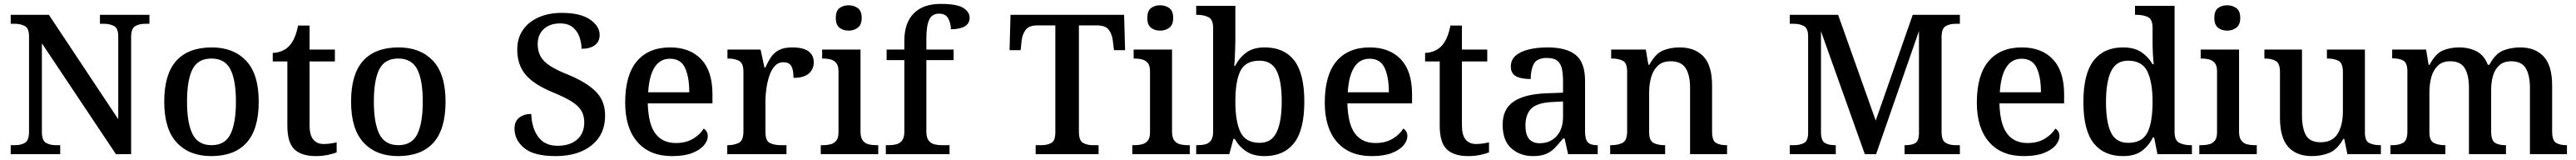

<svg xmlns="http://www.w3.org/2000/svg" viewBox="-20 -790 13224 820"><path d="M35 0V-46H57Q87 -46 108 -58Q129 -70 129 -115V-603Q129 -645 107.5 -656.5Q86 -668 57 -668H35V-714H231L587 -179V-603Q587 -645 565.5 -656.5Q544 -668 515 -668H493V-714H747V-668H724Q695 -668 674 -656Q653 -644 653 -599V0H575L195 -568V-115Q195 -70 216 -58Q237 -46 266 -46H289V0Z M1064 10Q952 10 887.5 -59Q823 -128 823 -269Q823 -410 885 -478.5Q947 -547 1067 -547Q1179 -547 1243.5 -478.5Q1308 -410 1308 -269Q1308 -128 1246 -59Q1184 10 1064 10ZM1066 -46Q1135 -46 1163 -102.5Q1191 -159 1191 -269Q1191 -380 1162.5 -435Q1134 -490 1065 -490Q996 -490 968 -435Q940 -380 940 -269Q940 -159 968.5 -102.5Q997 -46 1066 -46Z M1601 10Q1528 10 1491.5 -24.5Q1455 -59 1455 -146V-475H1380V-519Q1402 -519 1425 -528Q1448 -537 1464 -554Q1496 -587 1510 -659H1569V-536H1699V-475H1569V-147Q1569 -98 1588 -75Q1607 -52 1641 -52Q1660 -52 1676 -54.5Q1692 -57 1708 -60V-9Q1694 -3 1664.5 3.5Q1635 10 1601 10Z M2023 10Q1911 10 1846.5 -59Q1782 -128 1782 -269Q1782 -410 1844 -478.5Q1906 -547 2026 -547Q2138 -547 2202.5 -478.5Q2267 -410 2267 -269Q2267 -128 2205 -59Q2143 10 2023 10ZM2025 -46Q2094 -46 2122 -102.5Q2150 -159 2150 -269Q2150 -380 2121.5 -435Q2093 -490 2024 -490Q1955 -490 1927 -435Q1899 -380 1899 -269Q1899 -159 1927.5 -102.5Q1956 -46 2025 -46Z M2832 10Q2721 10 2671 -31Q2621 -72 2621 -131Q2621 -168 2645 -187Q2669 -206 2707 -206Q2709 -136 2742 -89.5Q2775 -43 2842 -43Q2906 -43 2942.5 -75Q2979 -107 2979 -163Q2979 -198 2963.5 -223.5Q2948 -249 2913 -270.5Q2878 -292 2820 -316Q2723 -355 2679 -406Q2635 -457 2635 -536Q2635 -595 2664.5 -637Q2694 -679 2745.5 -701.5Q2797 -724 2863 -724Q2959 -724 3008.5 -690Q3058 -656 3058 -611Q3058 -577 3033.5 -558.5Q3009 -540 2965 -540Q2965 -570 2954.5 -600Q2944 -630 2920 -650Q2896 -670 2855 -670Q2803 -670 2771.5 -641.5Q2740 -613 2740 -564Q2740 -528 2754.5 -501.5Q2769 -475 2803.5 -452.5Q2838 -430 2899 -406Q2991 -368 3038.5 -320.5Q3086 -273 3086 -197Q3086 -101 3017 -45.5Q2948 10 2832 10Z M3430 10Q3315 10 3252 -62Q3189 -134 3189 -264Q3189 -405 3249 -476Q3309 -547 3420 -547Q3521 -547 3579 -486.5Q3637 -426 3637 -307V-260H3305Q3308 -153 3344.5 -105Q3381 -57 3449 -57Q3501 -57 3537.5 -79Q3574 -101 3592 -131Q3601 -126 3607 -116Q3613 -106 3613 -92Q3613 -69 3593.5 -45.5Q3574 -22 3533.5 -6Q3493 10 3430 10ZM3518 -317Q3518 -396 3496 -442.5Q3474 -489 3419 -489Q3368 -489 3340 -445Q3312 -401 3307 -317Z M3713 0V-46H3716Q3749 -46 3772.5 -58Q3796 -70 3796 -118V-422Q3796 -467 3773 -478.5Q3750 -490 3717 -490H3714V-536H3884L3904 -444H3909Q3922 -474 3937.5 -497Q3953 -520 3978.5 -533.5Q4004 -547 4047 -547Q4103 -547 4130 -527Q4157 -507 4157 -471Q4157 -435 4131.5 -413Q4106 -391 4053 -391Q4053 -433 4041.5 -452Q4030 -471 4001 -471Q3974 -471 3956 -450.5Q3938 -430 3928 -398.5Q3918 -367 3913.5 -333.5Q3909 -300 3909 -275V-113Q3909 -68 3932 -57Q3955 -46 3987 -46H4017V0Z M4336 -633Q4308 -633 4289 -648Q4270 -663 4270 -698Q4270 -734 4289 -748.5Q4308 -763 4336 -763Q4363 -763 4383 -748.5Q4403 -734 4403 -698Q4403 -663 4383 -648Q4363 -633 4336 -633ZM4193 0V-46H4206Q4225 -46 4243 -50.5Q4261 -55 4272.5 -69Q4284 -83 4284 -112V-425Q4284 -453 4272.5 -467Q4261 -481 4243 -485.5Q4225 -490 4206 -490H4200V-536H4397V-115Q4397 -85 4408.5 -70Q4420 -55 4438 -50.5Q4456 -46 4476 -46H4488V0Z M4527 0V-46H4543Q4563 -46 4581 -50.5Q4599 -55 4610.5 -70Q4622 -85 4622 -115V-482H4531V-536H4622V-582Q4622 -672 4670 -721Q4718 -770 4808 -770Q4892 -770 4924.5 -749.5Q4957 -729 4957 -699Q4957 -669 4931 -654.5Q4905 -640 4861 -640Q4861 -668 4848 -694Q4835 -720 4800 -720Q4764 -720 4749.5 -689Q4735 -658 4735 -594V-536H4875V-482H4735V-115Q4735 -85 4746.5 -70Q4758 -55 4776 -50.5Q4794 -46 4813 -46H4854V0Z M5296 0V-46H5326Q5355 -46 5376 -57Q5397 -68 5397 -112V-660H5307Q5262 -660 5245 -637.5Q5228 -615 5224 -582L5219 -533H5162L5167 -714H5750L5755 -533H5698L5692 -582Q5688 -615 5671 -637.5Q5654 -660 5609 -660H5518V-115Q5518 -70 5539 -58Q5560 -46 5589 -46H5619V0Z M5935 -633Q5907 -633 5888 -648Q5869 -663 5869 -698Q5869 -734 5888 -748.5Q5907 -763 5935 -763Q5962 -763 5982 -748.5Q6002 -734 6002 -698Q6002 -663 5982 -648Q5962 -633 5935 -633ZM5792 0V-46H5805Q5824 -46 5842 -50.5Q5860 -55 5871.5 -69Q5883 -83 5883 -112V-425Q5883 -453 5871.5 -467Q5860 -481 5842 -485.5Q5824 -490 5805 -490H5799V-536H5996V-115Q5996 -85 6007.5 -70Q6019 -55 6037 -50.5Q6055 -46 6075 -46H6087V0Z M6471 10Q6413 10 6376.5 -14.5Q6340 -39 6318 -78H6311L6290 0H6120V-46H6127Q6149 -46 6167 -50.5Q6185 -55 6196 -70.5Q6207 -86 6207 -117V-647Q6207 -690 6183 -702Q6159 -714 6126 -714H6120V-760H6321V-580Q6321 -564 6320 -538.5Q6319 -513 6318 -489.5Q6317 -466 6315 -453H6320Q6343 -496 6378.5 -521.5Q6414 -547 6472 -547Q6571 -547 6623 -480.5Q6675 -414 6675 -269Q6675 -124 6622.5 -57Q6570 10 6471 10ZM6446 -58Q6507 -58 6533 -112.5Q6559 -167 6559 -270Q6559 -375 6533 -427Q6507 -479 6445 -479Q6374 -479 6347.5 -427.5Q6321 -376 6321 -269Q6321 -167 6347.5 -112.5Q6374 -58 6446 -58Z M7021 10Q6906 10 6843 -62Q6780 -134 6780 -264Q6780 -405 6840 -476Q6900 -547 7011 -547Q7112 -547 7170 -486.5Q7228 -426 7228 -307V-260H6896Q6899 -153 6935.5 -105Q6972 -57 7040 -57Q7092 -57 7128.5 -79Q7165 -101 7183 -131Q7192 -126 7198 -116Q7204 -106 7204 -92Q7204 -69 7184.5 -45.5Q7165 -22 7124.5 -6Q7084 10 7021 10ZM7109 -317Q7109 -396 7087 -442.5Q7065 -489 7010 -489Q6959 -489 6931 -445Q6903 -401 6898 -317Z M7516 10Q7443 10 7406.5 -24.5Q7370 -59 7370 -146V-475H7295V-519Q7317 -519 7340 -528Q7363 -537 7379 -554Q7411 -587 7425 -659H7484V-536H7614V-475H7484V-147Q7484 -98 7503 -75Q7522 -52 7556 -52Q7575 -52 7591 -54.5Q7607 -57 7623 -60V-9Q7609 -3 7579.5 3.5Q7550 10 7516 10Z M7849 10Q7783 10 7738 -29.5Q7693 -69 7693 -151Q7693 -231 7749.5 -269.5Q7806 -308 7920 -312L8003 -315V-373Q8003 -409 7997.5 -436Q7992 -463 7974.5 -478Q7957 -493 7920 -493Q7869 -493 7853 -462.5Q7837 -432 7837 -385Q7787 -385 7761 -399.5Q7735 -414 7735 -449Q7735 -484 7760.5 -505.5Q7786 -527 7829 -537Q7872 -547 7924 -547Q8020 -547 8068 -508.5Q8116 -470 8116 -375V-117Q8116 -76 8130 -61Q8144 -46 8177 -46H8181V0H8029L8011 -80H8003Q7981 -53 7961.5 -32.5Q7942 -12 7915.5 -1Q7889 10 7849 10ZM7883 -56Q7937 -56 7970 -92.5Q8003 -129 8003 -191V-270L7945 -267Q7869 -263 7839.5 -233Q7810 -203 7810 -146Q7810 -56 7883 -56Z M8245 0V-46H8251Q8285 -46 8308.5 -58Q8332 -70 8332 -117V-423Q8332 -467 8310 -478.5Q8288 -490 8255 -490H8250V-536H8428L8441 -458H8446Q8477 -515 8515.5 -531Q8554 -547 8601 -547Q8680 -547 8724 -500.5Q8768 -454 8768 -352V-117Q8768 -70 8787.5 -58Q8807 -46 8841 -46H8845V0H8655V-340Q8655 -405 8632.5 -440.5Q8610 -476 8555 -476Q8514 -476 8490 -453.5Q8466 -431 8455.5 -395Q8445 -359 8445 -316V-112Q8445 -69 8467.5 -57.5Q8490 -46 8523 -46H8527V0Z M9167 0V-46H9189Q9218 -46 9239.5 -57Q9261 -68 9261 -110V-603Q9261 -645 9239.5 -656.5Q9218 -668 9189 -668H9167V-714H9415L9608 -172L9798 -714H10040V-668H10017Q9988 -668 9967 -656Q9946 -644 9946 -599V-115Q9946 -70 9967 -58Q9988 -46 10017 -46H10040V0H9756V-46H9761Q9793 -46 9811 -56.5Q9829 -67 9830 -106V-631L9610 0H9552L9327 -630V-115Q9327 -70 9346 -58Q9365 -46 9399 -46H9403V0Z M10368 10Q10253 10 10190 -62Q10127 -134 10127 -264Q10127 -405 10187 -476Q10247 -547 10358 -547Q10459 -547 10517 -486.5Q10575 -426 10575 -307V-260H10243Q10246 -153 10282.5 -105Q10319 -57 10387 -57Q10439 -57 10475.5 -79Q10512 -101 10530 -131Q10539 -126 10545 -116Q10551 -106 10551 -92Q10551 -69 10531.5 -45.5Q10512 -22 10471.5 -6Q10431 10 10368 10ZM10456 -317Q10456 -396 10434 -442.5Q10412 -489 10357 -489Q10306 -489 10278 -445Q10250 -401 10245 -317Z M10878 10Q10779 10 10726.5 -56.5Q10674 -123 10674 -267Q10674 -412 10726.5 -479.5Q10779 -547 10877 -547Q10935 -547 10971 -523Q11007 -499 11029 -461H11035Q11032 -487 11030.5 -519Q11029 -551 11029 -575V-648Q11029 -692 11004.5 -703Q10980 -714 10947 -714H10939V-760H11142V-114Q11142 -70 11166.5 -58Q11191 -46 11224 -46H11231V0H11054L11037 -86H11031Q11009 -42 10973 -16Q10937 10 10878 10ZM10904 -58Q10975 -58 11002 -109.5Q11029 -161 11029 -268Q11029 -370 11002 -424.5Q10975 -479 10903 -479Q10842 -479 10816 -424.5Q10790 -370 10790 -267Q10790 -162 10816 -110Q10842 -58 10904 -58Z M11412 -633Q11384 -633 11365 -648Q11346 -663 11346 -698Q11346 -734 11365 -748.5Q11384 -763 11412 -763Q11439 -763 11459 -748.5Q11479 -734 11479 -698Q11479 -663 11459 -648Q11439 -633 11412 -633ZM11269 0V-46H11282Q11301 -46 11319 -50.5Q11337 -55 11348.5 -69Q11360 -83 11360 -112V-425Q11360 -453 11348.5 -467Q11337 -481 11319 -485.5Q11301 -490 11282 -490H11276V-536H11473V-115Q11473 -85 11484.5 -70Q11496 -55 11514 -50.5Q11532 -46 11552 -46H11564V0Z M11847 10Q11768 10 11725.5 -37Q11683 -84 11683 -187V-421Q11683 -465 11661.5 -477.5Q11640 -490 11606 -490H11603V-536H11796V-199Q11796 -134 11816 -97.5Q11836 -61 11892 -61Q11952 -61 11979 -104.5Q12006 -148 12006 -220V-421Q12006 -467 11983 -478.5Q11960 -490 11927 -490H11924V-536H12119V-111Q12119 -67 12142 -56.5Q12165 -46 12196 -46H12201V0H12029L12013 -78H12008Q11977 -23 11936 -6.5Q11895 10 11847 10Z M12250 0V-46H12260Q12293 -46 12315 -58Q12337 -70 12337 -117V-424Q12337 -468 12316 -479.5Q12295 -491 12262 -491H12259V-536H12433L12446 -458H12451Q12481 -515 12518.5 -531Q12556 -547 12603 -547Q12653 -547 12692 -527Q12731 -507 12750 -458H12758Q12788 -515 12828.5 -531Q12869 -547 12916 -547Q12993 -547 13036.5 -500.5Q13080 -454 13080 -352V-117Q13080 -70 13100 -58Q13120 -46 13153 -46H13156V0H12966V-340Q12966 -405 12944.5 -440.5Q12923 -476 12870 -476Q12832 -476 12809 -455.5Q12786 -435 12776.5 -402Q12767 -369 12767 -329V-117Q12767 -70 12787 -58Q12807 -46 12840 -46H12843V0H12653V-340Q12653 -405 12631.5 -440.5Q12610 -476 12557 -476Q12517 -476 12493.5 -453.5Q12470 -431 12460 -395Q12450 -359 12450 -316V-112Q12450 -69 12473 -57.5Q12496 -46 12529 -46H12532V0Z"/></svg>

Font: Noto Serif Tibetan Medium
Style: Regular
Weight: 500
Designer: Monotype Design Team
Foundry: Monotype Imaging Inc.
Version: Version 2.103; ttfautohint (v1.8.4.7-5d5b)